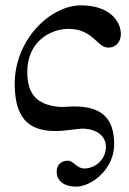

<svg xmlns="http://www.w3.org/2000/svg" viewBox="-20 -480 481 718"><path d="M432 -352C432 -404 386 -460 283 -460C169 -460 35 -333 35 -166C35 -18 107 10 190 10C220 10 275 1 286 1C338 1 376 26 376 69C376 118 335 150 295 150C267 150 255 121 234 121C206 121 192 139 192 162C192 200 225 218 264 218C324 218 407 151 407 60C407 -38 360 -82 257 -82C239 -82 228 -80 213 -80H206C107 -87 82 -140 82 -211C82 -323 166 -372 237 -372C327 -372 344 -302 384 -302C419 -302 432 -330 432 -352Z"/></svg>

Font: STIX Math
Style: Regular
Weight: 400
Designer: MicroPress Inc., with final additions and corrections provided by Coen Hoffman, Elsevier (retired)
Version: Version 1.1.0